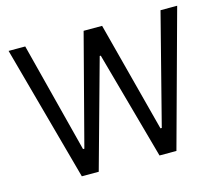

<svg xmlns="http://www.w3.org/2000/svg" viewBox="-102 -862 1154 997"><g transform="rotate(-15 474.5 -363.5)"><path d="M220.2 0 21.3 -727.3H110.8L262.8 -134.9H269.9L424.7 -727.3H524.1L679 -134.9H686.1L838.1 -727.3H927.6L728.7 0H637.8L477.3 -579.5H471.6L311.1 0Z"/></g></svg>

Font: TID UI
Style: Regular
Weight: 400
Designer: The TID Project Authors
Foundry: Bakken & Bæck
Version: Version 1.001;hotconv 1.0.109;makeotfexe 2.5.65596